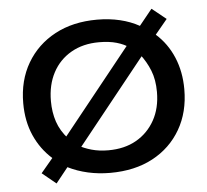

<svg xmlns="http://www.w3.org/2000/svg" viewBox="-49 -670 814 754"><g transform="rotate(-5 358.5 -292.5)"><path d="M144 33 89 -12 136 -68Q91 -108 66 -164.5Q41 -221 41 -292Q41 -382 81 -450Q121 -518 192 -556Q263 -594 358 -594Q406 -594 448 -584Q490 -574 524 -555L575 -618L631 -573L583 -515Q628 -475 652 -418Q676 -361 676 -292Q676 -202 636.5 -134Q597 -66 526 -28Q455 10 358 10Q312 10 270 0.5Q228 -9 192 -27ZM150 -291Q150 -247 162.5 -209.5Q175 -172 205 -139L188 -135L470 -487L478 -473Q457 -488 427.5 -496.5Q398 -505 358 -505Q295 -505 248 -478Q201 -451 175.5 -403Q150 -355 150 -291ZM246 -93 240 -109Q262 -96 292 -87.5Q322 -79 358 -79Q422 -79 468.5 -105.5Q515 -132 541.5 -179.5Q568 -227 568 -291Q568 -339 553.5 -375.5Q539 -412 514 -444H527Z"/></g></svg>

Font: Rokkitt Medium
Style: Regular
Weight: 500
Version: Version 3.103